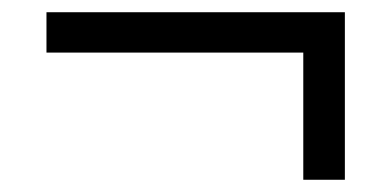

<svg xmlns="http://www.w3.org/2000/svg" viewBox="-20 -442 640 314"><path d="M476 -148V-356H56V-422H544V-148Z"/></svg>

Font: Nunito Sans 7pt
Style: Regular
Weight: 400
Designer: Vernon Adams
Foundry: Vernon Adams
Version: Version 3.101;gftools[0.9.27]